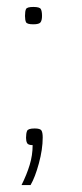

<svg xmlns="http://www.w3.org/2000/svg" viewBox="-20 -424 236 553"><path d="M76 -354Q58 -354 55 -360Q52 -366 52 -378Q52 -392 55 -398Q58 -404 76 -404Q94 -404 97.5 -398Q101 -392 101 -378Q101 -366 97 -360Q93 -354 76 -354ZM42 109Q57 79 65.5 51Q74 23 74 -6Q61 -6 58 -12Q55 -18 55 -27Q55 -40 58 -47Q61 -54 80 -54Q96 -54 99.5 -48Q103 -42 103 -28Q103 6 92 46.5Q81 87 68 109Z"/></svg>

Font: Smooch Sans
Style: Regular
Weight: 400
Designer: Robert E. Leuschke
Foundry: Robert E. Leuschke
Version: Version 1.010; ttfautohint (v1.8.3)